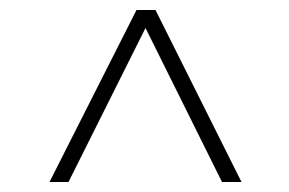

<svg xmlns="http://www.w3.org/2000/svg" viewBox="-20 -760 578 384"><path d="M291 -740 463 -396H424L271 -704L117 -396H79L253 -740Z"/></svg>

Font: Nacelle UltraLight
Style: Regular
Weight: 200
Designer: Sora Sagano
Foundry: Sora Sagano
Version: Version 1.000;FEAKit 1.0